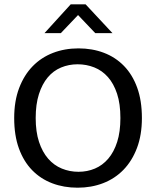

<svg xmlns="http://www.w3.org/2000/svg" viewBox="-20 -864 726 893"><path d="M345 -639Q409 -639 463 -618.5Q517 -598 556.5 -557.5Q596 -517 618 -456.5Q640 -396 640 -315Q640 -236 617 -175.5Q594 -115 554 -74Q514 -33 459.5 -12Q405 9 341 9Q277 9 223 -11.5Q169 -32 129.5 -72.5Q90 -113 68 -173.5Q46 -234 46 -315Q46 -394 69 -454.5Q92 -515 132 -556Q172 -597 226.5 -618Q281 -639 345 -639ZM146 -315Q146 -251 161.5 -204Q177 -157 204 -126Q231 -95 267.5 -80Q304 -65 345 -65Q386 -65 421.5 -80Q457 -95 483.5 -126Q510 -157 525 -204Q540 -251 540 -315Q540 -381 524.5 -428Q509 -475 482 -505.5Q455 -536 418.5 -550.5Q382 -565 341 -565Q300 -565 264 -550Q228 -535 202 -504Q176 -473 161 -426Q146 -379 146 -315ZM309 -844H378L503 -710H423L343 -794L263 -710H187Z"/></svg>

Font: Ek Mukta
Style: Regular
Weight: 400
Designer: Girish Dalvi and Yashodeep Gholap
Foundry: Ek Type
Version: Version 2.538;PS 1.001;hotconv 16.6.51;makeotf.lib2.5.65220;